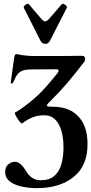

<svg xmlns="http://www.w3.org/2000/svg" viewBox="-20 -706 475 998"><path d="M171 272Q132 272 94 264Q56 256 31.5 237.5Q7 219 7 188Q7 162 23 148.5Q39 135 58 135Q87 135 115 183Q144 231 191 231Q237 231 263 208Q289 185 299.5 146Q310 107 310 59Q310 13 299.5 -24.5Q289 -62 267 -84.5Q245 -107 209 -107Q149 -107 96 -65Q93 -62 86 -69.5Q79 -77 71.5 -88.5Q64 -100 59.5 -110Q55 -120 58 -121Q96 -141 157 -193Q183 -215 213.5 -248.5Q244 -282 279 -326Q286 -335 284 -340.5Q282 -346 273 -346L138 -345Q93 -345 74 -323Q67 -316 60.5 -303.5Q54 -291 47 -275Q45 -271 40 -272Q35 -273 36 -278L54 -408Q57 -425 65 -425Q94 -419 116.5 -417Q139 -415 154 -415H311Q334 -415 358 -415.5Q382 -416 405 -416Q415 -416 419 -411Q423 -406 423 -399Q423 -394 419 -386Q370 -322 329.5 -274.5Q289 -227 248 -187Q223 -163 223.5 -157Q224 -151 258 -151Q340 -151 387.5 -100.5Q435 -50 435 43Q435 156 362.5 214Q290 272 171 272ZM216 -478Q199 -478 191 -493L104 -665Q102 -670 107 -676Q112 -682 119.5 -685Q127 -688 130 -684L194 -609Q206 -595 215 -595Q224 -595 236 -609L301 -684Q305 -688 312 -685Q319 -682 324.5 -676Q330 -670 327 -665L239 -493Q231 -478 216 -478Z"/></svg>

Font: Junicode
Style: Bold
Weight: 700
Designer: Peter S. Baker
Version: Version 2.100; ttfautohint (v1.8.4)